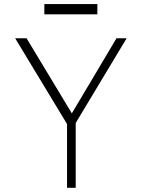

<svg xmlns="http://www.w3.org/2000/svg" viewBox="-20 -898 678 918"><path d="M300.5 0V-305L52.5 -715H107L342.5 -324.5L309.5 -332.5L537 -715H585.5L342 -310V0ZM192 -829.5V-878.5H445.5V-829.5Z"/></svg>

Font: Russolo 10pt ExtraLight
Style: Regular
Weight: 200
Designer: Micah Stupak-Hahn
Version: Version 1.000